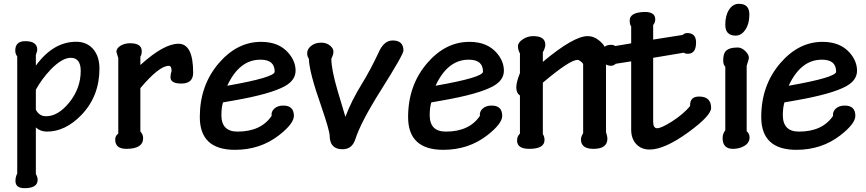

<svg xmlns="http://www.w3.org/2000/svg" viewBox="-20 -768 4483 994"><path d="M165.6 -429.7H166.7Q256.4 -551.8 374.4 -551.8Q428.7 -551.8 461.5 -514.9Q494.9 -476.4 494.9 -413.3Q494.9 -269.2 400.5 -171.8Q317.4 -86.7 223.6 -86.7Q188.7 -86.7 165.6 -108.2V132.8Q174.9 149.2 174.9 162.6Q174.9 206.2 107.2 206.2Q60 206.2 60 168.7Q60 147.7 69.2 130.3V-475.9Q59 -488.7 59 -506.2Q59 -554.9 110.8 -554.9Q172.8 -554.9 172.8 -510.3Q172.8 -504.6 169.2 -494.9L165.6 -482.6ZM165.6 -200Q183.1 -166.2 218.5 -166.2Q280 -166.2 337.4 -235.9Q397.9 -310.3 397.9 -401Q397.9 -468.7 346.2 -468.7Q301.5 -468.7 242.1 -407.7Q194.9 -357.4 165.6 -303.6Z M592.3 -467.7 582.6 -499.5Q582.6 -517.4 603.1 -530.8Q624.6 -544.1 653.3 -544.1Q713.8 -544.1 713.8 -503.6Q713.8 -483.6 706.7 -474.9V-432.3H707.7Q827.7 -541.5 904.1 -541.5Q980 -541.5 980 -391.8Q980 -335.4 919 -335.4Q862.6 -335.4 862.6 -368.2Q862.6 -383.6 868.2 -400.5Q868.2 -427.2 853.8 -427.2Q804.1 -427.2 706.7 -311.8V-87.2Q721 -72.3 721 -52.8Q721 2.6 633.8 2.6Q576.4 2.6 576.4 -45.6Q576.4 -65.1 592.3 -76.4Z M1332.3 -551.3Q1423.1 -551.3 1472.8 -494.4Q1510.3 -451.3 1510.3 -402.1Q1510.3 -353.3 1455.9 -322.6Q1383.6 -281.5 1190.3 -247.7L1134.4 -237.9Q1126.2 -210.3 1126.2 -171.8Q1126.2 -86.7 1209.7 -86.7Q1331.3 -86.7 1386.2 -168.2Q1383.1 -189.7 1400 -205.6Q1417.4 -221.5 1446.7 -221.5Q1501.5 -221.5 1501.5 -168.2Q1501.5 -127.7 1423.6 -67.2Q1326.7 7.7 1196.4 7.7Q1014.4 7.7 1014.4 -162.1Q1014.4 -326.7 1113.3 -441.5Q1208.2 -551.3 1331.3 -551.3ZM1327.7 -459Q1219 -459 1156.4 -324.1Q1402.1 -367.2 1402.1 -396.9Q1402.1 -459 1329.2 -459Z M1752.3 4.6Q1688.2 4.6 1686.7 -64.1Q1686.7 -91.3 1643.1 -217.9Q1580.5 -395.4 1579 -464.1Q1570.3 -474.9 1570.3 -492.8Q1570.3 -513.3 1589.2 -529.2Q1610.3 -547.2 1643.1 -547.2Q1672.3 -547.2 1691.3 -529.7Q1706.2 -515.4 1706.2 -501.5Q1706.2 -484.1 1695.4 -464.1Q1695.4 -408.7 1727.7 -298.5L1768.2 -163.1Q1799.5 -247.2 1854.4 -335.4Q1899.5 -409.2 1939.5 -494.9Q1966.7 -558.5 2012.8 -558.5Q2068.7 -558.5 2068.7 -506.2Q2068.7 -486.2 1953.3 -303.1Q1847.7 -135.9 1819 -45.6Q1802.1 4.6 1753.8 4.6Z M2410.8 -551.3Q2501.5 -551.3 2551.3 -494.4Q2588.7 -451.3 2588.7 -402.1Q2588.7 -353.3 2534.4 -322.6Q2462.1 -281.5 2268.7 -247.7L2212.8 -237.9Q2204.6 -210.3 2204.6 -171.8Q2204.6 -86.7 2288.2 -86.7Q2409.7 -86.7 2464.6 -168.2Q2461.5 -189.7 2478.5 -205.6Q2495.9 -221.5 2525.1 -221.5Q2580 -221.5 2580 -168.2Q2580 -127.7 2502.1 -67.2Q2405.1 7.7 2274.9 7.7Q2092.8 7.7 2092.8 -162.1Q2092.8 -326.7 2191.8 -441.5Q2286.7 -551.3 2409.7 -551.3ZM2406.2 -459Q2297.4 -459 2234.9 -324.1Q2480.5 -367.2 2480.5 -396.9Q2480.5 -459 2407.7 -459Z M2790.3 -73.8Q2799 -61 2799 -43.6Q2799 2.6 2720.5 2.6Q2656.9 2.6 2656.9 -40.5Q2656.9 -62.6 2671.8 -76.4V-273.8Q2652.8 -286.2 2652.8 -315.9Q2652.8 -342.1 2671.8 -389.7V-491.3Q2661.5 -509.2 2661.5 -528.7Q2661.5 -548.2 2686.7 -564.6Q2711.3 -581 2740.5 -581Q2803.1 -581 2803.1 -536.4Q2803.1 -519.5 2790.3 -497.4V-447.7Q2949.7 -581 3022.1 -581Q3056.4 -581 3086.7 -554.4Q3117.4 -527.7 3117.4 -497.4V-84.1Q3124.6 -61 3124.6 -50.8Q3124.6 2.6 3052.3 2.6Q2987.7 2.6 2987.7 -46.2Q2987.7 -60.5 2999 -78.5V-433.8Q2999 -440.5 2987.7 -449.2Q2976.9 -457.9 2969.7 -457.9Q2929.7 -457.9 2790.3 -340Z M3247.7 -631.3Q3240 -640.5 3240 -662.1Q3240 -704.1 3317.4 -706.2Q3372.3 -706.2 3372.3 -668.2Q3372.3 -651.8 3361.5 -638.5V-563.1L3514.4 -587.2Q3524.1 -596.9 3537.9 -596.9Q3583.6 -596.9 3583.6 -548.2Q3583.6 -489.7 3541.5 -489.7Q3525.1 -489.7 3521 -495.4L3361.5 -468.7V-137.9Q3361.5 -104.1 3382.1 -104.1Q3403.1 -104.1 3457.9 -138.5Q3517.9 -176.9 3552.8 -219Q3550.3 -268.2 3599 -268.2Q3661.5 -268.2 3661.5 -209.2Q3661.5 -169.2 3544.1 -83.6Q3420.5 6.2 3343.1 6.2Q3299.5 6.2 3272.8 -23.1Q3247.7 -51.3 3247.7 -96.9V-450.3L3167.7 -437.9Q3158.5 -428.7 3143.6 -427.2Q3094.9 -429.2 3094.9 -484.6Q3094.9 -535.9 3143.6 -535.9Q3157.9 -535.9 3164.6 -529.7L3247.7 -543.6Z M3806.2 -748.2Q3859.5 -748.2 3859.5 -693.3Q3859.5 -643.6 3837.4 -612.3Q3817.4 -583.6 3788.2 -583.6Q3734.9 -583.6 3734.9 -640Q3734.9 -687.2 3753.8 -716.9Q3773.3 -748.2 3805.1 -748.2ZM3856.9 -466.2Q3856.9 -463.1 3845.6 -427.2V-88.7Q3860.5 -76.4 3860.5 -55.9Q3860.5 -27.7 3831.3 -11.3Q3806.2 2.6 3774.4 2.6Q3721 2.6 3721 -53.3Q3721 -75.9 3734.9 -93.3V-422.6Q3724.1 -433.3 3724.1 -453.3Q3724.1 -486.2 3734.4 -500Q3750.8 -522.1 3799 -522.1Q3819.5 -522.1 3838.5 -503.6Q3857.9 -485.1 3856.9 -467.2Z M4239 -551.3Q4329.7 -551.3 4379.5 -494.4Q4416.9 -451.3 4416.9 -402.1Q4416.9 -353.3 4362.6 -322.6Q4290.3 -281.5 4096.9 -247.7L4041 -237.9Q4032.8 -210.3 4032.8 -171.8Q4032.8 -86.7 4116.4 -86.7Q4237.9 -86.7 4292.8 -168.2Q4289.7 -189.7 4306.7 -205.6Q4324.1 -221.5 4353.3 -221.5Q4408.2 -221.5 4408.2 -168.2Q4408.2 -127.7 4330.3 -67.2Q4233.3 7.7 4103.1 7.7Q3921 7.7 3921 -162.1Q3921 -326.7 4020 -441.5Q4114.9 -551.3 4237.9 -551.3ZM4234.4 -459Q4125.6 -459 4063.1 -324.1Q4308.7 -367.2 4308.7 -396.9Q4308.7 -459 4235.9 -459Z"/></svg>

Font: Myanmar Handwriting
Style: Regular
Weight: 400
Designer: Khon Soe Zaw Thu
Foundry: PaOh Unicode khonsoezawthu@gmail.com and @hotmail.com
Version: Version 1.30 November 9, 2016